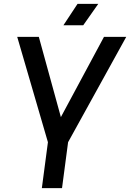

<svg xmlns="http://www.w3.org/2000/svg" viewBox="-20 -970 671 990"><path d="M379.9 -950.2H486.8L409.2 -839.8H307.1ZM331.1 -236.8 299.8 0H195.8L227.1 -236.8L68.8 -779.8H180.2L293.9 -366.2L516.1 -779.8H630.9Z"/></svg>

Font: Cooper Hewitt
Style: Medium Italic
Weight: 708
Designer: Village Type and Design LLC
Foundry: Cooper Hewitt Smithsonian Design Museum
Version: 1.000